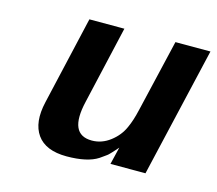

<svg xmlns="http://www.w3.org/2000/svg" viewBox="-80 -600 807 714"><g transform="rotate(15 323.5 -243.5)"><path d="M230 14.2H231Q149.9 14.2 116.9 -32.2Q84 -78.6 103 -160.2L181.2 -500H315.9L247.1 -200.2Q215.8 -66.9 306.2 -66.9Q344.2 -66.9 376.5 -91.6Q408.7 -116.2 423.8 -150.9Q437 -179.2 446.8 -222.2L512.2 -501H647L530.8 -1H396L412.1 -67.9Q408.2 -63.5 400.4 -54.7Q392.6 -45.9 390.6 -43.9Q388.7 -42 383.8 -36.9Q378.9 -31.7 375.2 -29.3Q371.6 -26.9 365.7 -22.5Q359.9 -18.1 351.1 -12.2Q310.5 14.2 230 14.2Z"/></g></svg>

Font: Perun
Style: Bold Italic
Weight: 700
Italic angle: -12°
Foundry: Copyright (c) Stefan Peev, Context Ltd, 2016
Version: Version 001.000